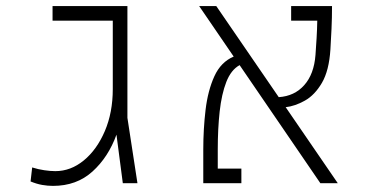

<svg xmlns="http://www.w3.org/2000/svg" viewBox="-20 -606 1212 635"><path d="M155.3 8.8Q137.7 8.8 119.4 5.6Q101.1 2.4 81.1 -5.9L86.4 -52.2Q106.4 -45.9 126.5 -43Q146.5 -40 163.1 -40Q213.9 -40 257.1 -75.4Q300.3 -110.8 326.7 -172.4Q353 -233.9 353 -311.5V-537.6H153.8V-585.9H401.4V-216.3L434.6 0H386.2L365.2 -160.6Q338.4 -86.4 285.9 -38.8Q233.4 8.8 155.3 8.8Z M1039.6 0 772.5 -390.6Q744.1 -375 728.5 -335Q712.9 -294.9 706.5 -237.3Q700.2 -179.7 700.2 -111.3V-48.3H778.3V0H652.3V-111.3Q652.3 -179.2 659.9 -242.9Q667.5 -306.6 689 -353.8Q710.4 -400.9 752.9 -418.9L638.7 -585.9H695.3L901.9 -284.7Q954.1 -288.1 986.3 -324.5Q1018.6 -360.8 1023.4 -424.3Q1025.4 -451.2 1027.1 -480.2Q1028.8 -509.3 1029.3 -537.6H942.9V-585.9H1078.1Q1078.1 -547.4 1076.4 -510.5Q1074.7 -473.6 1072.8 -442.9Q1068.4 -372.6 1044.7 -332Q1021 -291.5 988.3 -273.2Q955.6 -254.9 924.8 -251.5L1097.2 0Z"/></svg>

Font: Cascadia Code NF ExtraLight
Style: Regular
Weight: 200
Monospace: yes
Designer: Aaron Bell
Foundry: Saja Typeworks
Version: Version 2404.023; ttfautohint (v1.8.4)